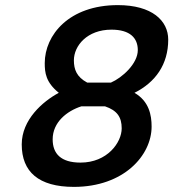

<svg xmlns="http://www.w3.org/2000/svg" viewBox="-20 -722 678 751"><path d="M416 -606C489 -606 519 -573 519 -526C519 -473 458 -418 414 -399H321C280 -421 269 -450 269 -486C269 -543 321 -606 416 -606ZM295 -86C218 -86 186 -121 186 -177C186 -244 242 -288 298 -306H391C438 -290 456 -264 456 -220C456 -165 400 -86 295 -86ZM441 -702C250 -702 155 -585 155 -475C155 -438 159 -400 210 -359C147 -325 65 -254 65 -157C65 -50 131 9 269 9C464 9 573 -114 573 -227C573 -272 563 -326 506 -359C588 -400 638 -470 638 -567C638 -641 575 -702 441 -702Z"/></svg>

Font: RazerF5 SemiBold
Style: Italic
Weight: 600
Foundry: Razer Inc.
Version: Version 2